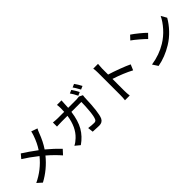

<svg xmlns="http://www.w3.org/2000/svg" viewBox="247 -2147 3507 3507"><g transform="rotate(-45 2000.0 -393.5)"><path d="M706.1 -772.5 826.2 -730.5Q809.6 -703.1 789.1 -650.4Q728.5 -487.3 646.5 -366.2Q788.1 -248 888.7 -140.6L807.6 -51.8Q706.1 -168 579.1 -277.3Q417 -78.1 196.3 40L105.5 -41Q335.9 -150.4 495.1 -346.7Q337.9 -470.7 219.7 -543L287.1 -623Q409.2 -545.9 559.6 -433.6Q633.8 -544.9 683.6 -690.4Q701.2 -743.2 706.1 -772.5Z M1840.8 -654.3 1775.4 -625Q1737.3 -706.1 1695.3 -763.7L1759.8 -791Q1803.7 -728.5 1840.8 -654.3ZM1488.3 -599.6H1704.1Q1727.5 -599.6 1773.4 -606.4L1841.8 -572.3Q1837.9 -552.7 1835.9 -521.5Q1825.2 -144.5 1776.4 -36.1Q1744.1 32.2 1660.2 32.2Q1613.3 32.2 1497.1 25.4L1485.4 -80.1Q1572.3 -68.4 1629.9 -68.4Q1672.9 -68.4 1686.5 -101.6Q1710 -148.4 1722.2 -275.9Q1734.4 -403.3 1734.4 -505.9H1477.5Q1450.2 -302.7 1377 -175.3Q1303.7 -47.9 1169.9 45.9L1078.1 -29.3Q1139.6 -60.5 1193.4 -113.3Q1339.8 -251 1376 -505.9H1223.6Q1152.3 -505.9 1101.6 -502V-607.4Q1177.7 -599.6 1223.6 -599.6H1384.8Q1387.7 -644.5 1387.7 -696.3Q1387.7 -741.2 1380.9 -782.2H1498Q1495.1 -747.1 1493.2 -698.2Q1492.2 -660.2 1488.3 -599.6ZM1808.6 -805.7 1873 -833Q1917 -773.4 1956.1 -697.3L1890.6 -668.9Q1837.9 -766.6 1808.6 -805.7Z M2857.4 -353.5 2811.5 -245.1Q2652.3 -330.1 2433.6 -401.4V-91.8Q2433.6 -29.3 2442.4 36.1H2319.3Q2327.1 -20.5 2327.1 -91.8V-669.9Q2327.1 -730.5 2318.4 -782.2H2441.4Q2433.6 -693.4 2433.6 -669.9V-513.7Q2536.1 -482.4 2660.6 -435.5Q2785.2 -388.7 2857.4 -353.5Z M3160.2 -667 3233.4 -745.1Q3288.1 -709 3368.2 -644Q3448.2 -579.1 3489.3 -536.1L3410.2 -455.1Q3368.2 -498 3290.5 -564.5Q3212.9 -630.9 3160.2 -667ZM3197.3 27.3 3129.9 -76.2Q3349.6 -109.4 3523.4 -215.8Q3638.7 -286.1 3730.5 -388.7Q3822.3 -491.2 3870.1 -592.8L3930.7 -484.4Q3873 -382.8 3782.7 -286.6Q3692.4 -190.4 3580.1 -122.1Q3394.5 -8.8 3197.3 27.3Z"/></g></svg>

Font: Gen Shin Gothic Medium
Style: Regular
Weight: 500
Designer: [Source Han Sans]
Ryoko NISHIZUKA  (kana & ideographs); Paul D. Hunt (Latin, Greek & Cyrillic); Wenlong ZHANG  (bopomofo
Version: Version 1.002.20150607